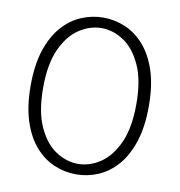

<svg xmlns="http://www.w3.org/2000/svg" viewBox="-80 -780 811 865"><g transform="rotate(10 325.0 -347.5)"><path d="M324.5 11Q272.5 11 224 -9.5Q175.5 -30 137.2 -73.2Q99 -116.5 76.5 -184.8Q54 -253 54 -348Q54 -443 76.5 -510.8Q99 -578.5 137.2 -621.8Q175.5 -665 224 -685.5Q272.5 -706 324.5 -706Q376.5 -706 424.8 -685.5Q473 -665 511.2 -621.8Q549.5 -578.5 572 -510.8Q594.5 -443 594.5 -348Q594.5 -253 572 -184.8Q549.5 -116.5 511.2 -73.2Q473 -30 424.8 -9.5Q376.5 11 324.5 11ZM324.5 -37Q377 -37 425.8 -69Q474.5 -101 506 -169.8Q537.5 -238.5 537.5 -348Q537.5 -457 506 -525.5Q474.5 -594 425.8 -626Q377 -658 324.5 -658Q272 -658 223 -626Q174 -594 142.5 -525.5Q111 -457 111 -348Q111 -238.5 142.5 -169.8Q174 -101 223 -69Q272 -37 324.5 -37Z"/></g></svg>

Font: Trispace ExtraLight
Style: Regular
Weight: 200
Designer: Tyler Finck
Foundry: Etcetera Type Company
Version: Version 1.210; ttfautohint (v1.8.3)